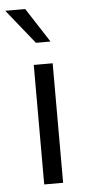

<svg xmlns="http://www.w3.org/2000/svg" viewBox="-64 -744 361 776"><g transform="rotate(-5 116.0 -356.5)"><path d="M83.5 0V-484.9H160.2V0ZM100.1 -573.2 -12.2 -712.9H68.8L159.2 -573.2Z"/></g></svg>

Font: Varta Light
Style: Regular
Weight: 400
Version: Version 1.004